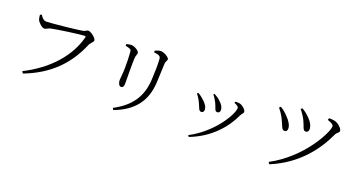

<svg xmlns="http://www.w3.org/2000/svg" viewBox="-45 -1418 4009 2146"><g transform="rotate(20 1960.0 -345.0)"><path d="M214.8 -5.6 229.5 17.9C525.1 -94.8 703.7 -281.6 808.8 -531.3C822.7 -564.1 854.7 -581.1 854.7 -603C854.7 -631.1 785.5 -683.4 755.8 -683.4C738.6 -683.4 725.8 -666.7 699.7 -661.2C652.2 -651.4 333.8 -617.3 277.4 -617.3C241.7 -617.3 220.3 -648.6 203.9 -673.1L184.8 -665.7C186.9 -638.1 189.7 -622.9 195.1 -608.7C205.1 -583.6 252 -536.3 281.9 -536.3C301.4 -536.3 323.1 -555.7 350.4 -562C407.4 -575.2 691 -615.3 734.6 -615.3C745.1 -615.3 751.3 -612.9 747.1 -597.6C685.4 -363.5 501.3 -150 214.8 -5.6Z M1306.2 34.3 1319.1 55.8C1544.7 -29.3 1660.1 -173.2 1671.1 -405.2C1674.3 -466.8 1678 -567.7 1680.4 -627.1C1681.6 -659.4 1698.9 -664.5 1698.9 -686.2C1698.9 -707 1633.4 -746.4 1594.9 -746.4C1576.8 -746.4 1548.5 -736.9 1527.2 -726.9L1528.2 -707.2C1554 -703.9 1576.8 -699.9 1588.2 -693.6C1606.4 -684 1608.4 -670.3 1609.6 -652.7C1614.2 -584.4 1612.3 -498.6 1606.9 -407.9C1594.6 -202.9 1501.1 -68.9 1306.2 34.3ZM1311.2 -217C1328.7 -217 1343.2 -228.9 1343.2 -266.8C1343.2 -307.8 1340.6 -527.9 1344.4 -571.1C1347.2 -607.8 1359 -617.7 1359 -636.6C1359 -662 1298.4 -697.7 1261.4 -697.7C1245.4 -697.7 1223.5 -693 1203.6 -686.9L1204.4 -667.1C1225 -662.9 1240.9 -659.6 1256.5 -652.7C1272.9 -645.9 1274.1 -637.7 1276.3 -614.1C1280 -577.5 1282.3 -479.3 1281.5 -433.1C1280 -351.3 1271.7 -311.7 1271.7 -285.1C1271.7 -248.3 1288.7 -217 1311.2 -217Z M2202.5 31.9 2214.2 49.7C2455.1 -42.2 2600.1 -215 2673.5 -376.8C2684.7 -399.8 2702.1 -407.8 2702.1 -424.3C2702.1 -449.2 2654.3 -492.7 2617.4 -498.6C2601 -501.6 2583.5 -499.7 2569.9 -499.5L2565.1 -483.9C2603.5 -468.1 2618.4 -455.7 2618.4 -440.4C2618.4 -364.3 2467.1 -105.9 2202.5 31.9ZM2248.8 -261.4C2269.5 -261.4 2279.7 -276.3 2279.7 -296.7C2279.7 -328.6 2257.8 -364.4 2217.3 -398.9C2200.1 -414.8 2173.9 -436.3 2147.4 -450.4L2134.6 -438.6C2154.2 -415.4 2172.2 -387.4 2187.9 -354C2215.6 -300.4 2217 -261.4 2248.8 -261.4ZM2417.4 -319.1C2435.6 -319.1 2450.4 -330.8 2450.4 -353.4C2450.4 -389.1 2428.6 -421.6 2397.1 -448.9C2375 -470.2 2352.2 -485.8 2322.5 -501.7L2310.6 -491.3C2331.1 -467.6 2349.4 -435.9 2362.8 -409.3C2387 -360.3 2386.9 -319.1 2417.4 -319.1Z M3149.6 5.9 3165.2 28.7C3477.5 -101.5 3645.2 -328.7 3740 -533.9C3754.5 -565.6 3781.6 -567.6 3781.6 -591.5C3781.6 -620.5 3727.5 -670.3 3683.4 -679C3660.7 -683.8 3634.6 -684.3 3616.8 -683.2L3610 -661.9C3666 -642.5 3684.2 -628.4 3684.2 -608.9C3684.2 -541.2 3506.9 -183.1 3149.6 5.9ZM3195.8 -379.8C3218.9 -379.8 3229.7 -397.2 3228.9 -419.8C3228.1 -454.8 3204.8 -500.2 3158.4 -545.8C3136 -569.8 3101.5 -600.7 3067.9 -619.6L3050.3 -604.6C3075.9 -574.4 3099.9 -538.7 3120.5 -497.7C3158.1 -427.1 3159.5 -379.8 3195.8 -379.8ZM3420 -453.9C3440.2 -453.9 3455.3 -466.5 3455.3 -492.4C3455.3 -533 3431.4 -575.5 3396 -610.1C3368.1 -639.6 3338.4 -663.8 3300.6 -686.1L3283.1 -672.7C3311.4 -638.8 3334.1 -604 3352.3 -568.6C3384.5 -505.2 3385.8 -453.9 3420 -453.9Z"/></g></svg>

Font: Source Han Serif CN VF
Style: Regular
Weight: 250
Designer: Ryoko NISHIZUKA 西塚涼子 (kana & ideographs); Frank Grießhammer (Latin, Greek & Cyrillic); Wenlong ZHANG 张文龙 (bopomofo); San
Foundry: Adobe
Version: Version 2.002;hotconv 1.1.0;makeotfexe 2.6.0